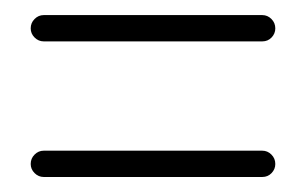

<svg xmlns="http://www.w3.org/2000/svg" viewBox="-20 -388 410 257"><path d="M348.5 -168.5Q348.5 -161.5 343.5 -156.3Q338.5 -151.1 331.1 -151.1H38.5Q31.5 -151.1 26.3 -156.3Q21.1 -161.5 21.1 -168.5Q21.1 -175.9 26.3 -181.1Q31.5 -186.3 38.5 -186.3H331.1Q338.1 -186.3 343.3 -181.1Q348.5 -175.9 348.5 -168.5ZM348.5 -350Q348.5 -343 343.5 -337.8Q338.5 -332.6 331.1 -332.6H38.5Q31.5 -332.6 26.3 -337.8Q21.1 -343 21.1 -350Q21.1 -357.4 26.3 -362.6Q31.5 -367.8 38.5 -367.8H331.1Q338.1 -367.8 343.3 -362.6Q348.5 -357.4 348.5 -350Z"/></svg>

Font: 26F Galaxy Hebrew Light
Style: Regular
Weight: 300
Designer: C₂₉H₂₅N₃O₅
Version: Version 1.000